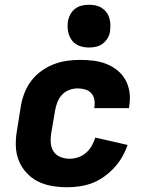

<svg xmlns="http://www.w3.org/2000/svg" viewBox="-20 -780 640 808"><path d="M263 8Q230 8 198 2.5Q166 -3 138.5 -17Q111 -31 90 -54.5Q69 -78 58 -107Q47 -136 46.5 -169Q46 -202 52 -235L68 -335Q73 -363 83.5 -390Q94 -417 112 -440.5Q130 -464 154.5 -481.5Q179 -499 206 -509.5Q233 -520 261 -524Q289 -528 317 -528Q346 -528 374 -524.5Q402 -521 427.5 -511Q453 -501 474 -484Q495 -467 508 -443.5Q521 -420 525 -392Q529 -364 524 -335L523 -325H377V-329Q380 -345 377 -361Q374 -377 364 -388Q354 -399 338.5 -403.5Q323 -408 307 -408Q289 -408 271.5 -401.5Q254 -395 241 -381Q228 -367 221.5 -350Q215 -333 212 -316L195 -216Q192 -196 194 -176Q196 -156 206.5 -141Q217 -126 235 -119Q253 -112 273 -112Q291 -112 309 -118Q327 -124 342 -137Q357 -150 366.5 -167Q376 -184 381 -201L517 -170Q508 -144 494 -119.5Q480 -95 460.5 -74Q441 -53 418 -36.5Q395 -20 369 -10Q343 0 316 4Q289 8 263 8ZM355 -580Q341 -580 327 -583Q313 -586 301 -593.5Q289 -601 281.5 -611.5Q274 -622 269.5 -635.5Q265 -649 264.5 -663Q264 -677 266 -692Q269 -707 276.5 -720.5Q284 -734 296.5 -743.5Q309 -753 324.5 -756.5Q340 -760 355 -760Q369 -760 383 -757Q397 -754 408.5 -746.5Q420 -739 428 -728.5Q436 -718 440 -704.5Q444 -691 444.5 -677Q445 -663 443 -648Q441 -633 433 -619.5Q425 -606 412.5 -596.5Q400 -587 385 -583.5Q370 -580 355 -580Z"/></svg>

Font: Iosevka Aile Heavy
Style: Italic
Weight: 900
Italic angle: -9°
Designer: Belleve Invis
Foundry: Belleve Invis
Version: Version 31.1.0; ttfautohint (v1.8.4)